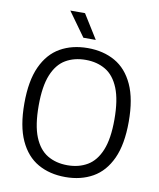

<svg xmlns="http://www.w3.org/2000/svg" viewBox="-101 -1024 921 1113"><g transform="rotate(10 360.0 -468.0)"><path d="M360 9.5Q267.5 9.5 198.5 -29.8Q129.5 -69 91 -152.8Q52.5 -236.5 52.5 -370Q52.5 -503.5 91 -587.2Q129.5 -671 198.8 -710.2Q268 -749.5 360 -749.5Q452 -749.5 521 -710.2Q590 -671 628.5 -587.2Q667 -503.5 667 -370Q667 -236.5 628.5 -152.8Q590 -69 520.8 -29.8Q451.5 9.5 360 9.5ZM360 -60Q427 -60 477.2 -89.8Q527.5 -119.5 555.2 -187Q583 -254.5 583 -367.5Q583 -483 555.2 -551.5Q527.5 -620 477.2 -650Q427 -680 360 -680Q292.5 -680 242.2 -650.5Q192 -621 164.2 -553.5Q136.5 -486 136.5 -372.5Q136.5 -256.5 164.2 -188.2Q192 -120 242.2 -90Q292.5 -60 360 -60ZM323.5 -804 221.5 -946H308L396.5 -804Z"/></g></svg>

Font: Encode Sans SC Condensed Thin
Style: Regular
Weight: 400
Version: Version 3.002